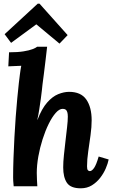

<svg xmlns="http://www.w3.org/2000/svg" viewBox="-20 -1008 614 1039"><path d="M417 11Q362 11 342 -19Q322 -49 322 -102Q322 -132 326 -169.5Q330 -207 334.5 -246Q339 -285 343 -319.5Q347 -354 347 -377Q347 -392 344 -401.5Q341 -411 335 -415Q329 -419 319 -419Q301 -419 281.5 -397Q262 -375 243.5 -337.5Q225 -300 210.5 -254.5Q196 -209 187.5 -161.5Q179 -114 179 -72Q179 -59 180 -35.5Q181 -12 182 0H54Q52 -21 51.5 -29.5Q51 -38 51 -48Q51 -97 53 -152.5Q55 -208 58 -264.5Q61 -321 65 -375Q69 -429 73.5 -476Q78 -523 82 -559Q84 -576 87.5 -604Q91 -632 95 -652L25 -649L29 -725Q76 -725 107 -730Q138 -735 156 -742Q174 -749 181 -755H235Q232 -726 227 -686Q222 -646 217.5 -608.5Q213 -571 210 -551Q209 -543 207 -522.5Q205 -502 201 -474Q197 -446 192.5 -416.5Q188 -387 182 -360H183Q206 -420 235 -453Q264 -486 295 -498.5Q326 -511 354 -511Q418 -511 447 -469.5Q476 -428 476 -357Q476 -321 470 -277Q464 -233 457.5 -189Q451 -145 451 -108Q451 -92 455.5 -87Q460 -82 466 -82Q477 -82 489 -99Q501 -116 514 -161L568 -145Q564 -124 552.5 -97Q541 -70 522 -45.5Q503 -21 477 -5Q451 11 417 11ZM302 -772 177 -876H176L40 -776L5 -823L184 -988H194L346 -818Z"/></svg>

Font: Lora Italic
Style: Italic
Weight: 400
Italic angle: -3°
Designer: Olga Karpushina, Alexei Vanyashin (Cyrillic)
Foundry: Cyreal
Version: Version 2.210; ttfautohint (v1.8.1.43-b0c9)